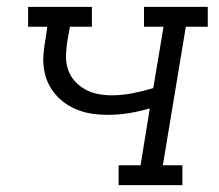

<svg xmlns="http://www.w3.org/2000/svg" viewBox="-20 -540 640 560"><path d="M326 0V-58H390L417 -224Q387 -215 356 -210Q325 -205 294 -205Q272 -205 250.5 -208Q229 -211 209 -218.5Q189 -226 172 -237.5Q155 -249 141.5 -265Q128 -281 119.5 -300Q111 -319 108 -340Q105 -361 107 -383.5Q109 -406 113 -428L118 -462H62V-520H248V-462H184L176 -418Q173 -398 172.5 -377Q172 -356 178.5 -337Q185 -318 198 -303.5Q211 -289 228 -279.5Q245 -270 265 -266Q285 -262 306 -262Q336 -262 366.5 -268Q397 -274 427 -283L457 -462H400V-520H586V-462H522L455 -58H512V0Z"/></svg>

Font: Iosevka Etoile Light Oblique
Style: Regular
Weight: 300
Italic angle: -9°
Designer: Belleve Invis
Foundry: Belleve Invis
Version: Version 15.5.2; ttfautohint (v1.8.4)